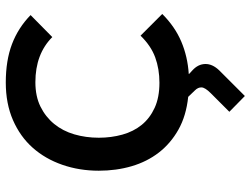

<svg xmlns="http://www.w3.org/2000/svg" viewBox="-124 -556 888 681"><g transform="rotate(-90 320.5 -216.0)"><path d="M611 -85Q566 -40 513 -17.5Q460 5 398 9L399 11L411 22Q433 42 433.5 67.5Q434 93 411 117L320 208L264 153L330 87Q350 67 350.5 54.5Q351 42 340 31L317 7Q250 0 201 -27.5Q152 -55 119.5 -97Q87 -139 71 -193.5Q55 -248 55 -310Q55 -379 76 -439.5Q97 -500 136.5 -544.5Q176 -589 234.5 -614.5Q293 -640 368 -640Q446 -640 504 -618Q562 -596 607 -552L529 -475Q469 -535 369 -535Q319 -535 282.5 -517Q246 -499 221 -468.5Q196 -438 184 -397Q172 -356 172 -310Q172 -266 183 -226.5Q194 -187 217.5 -158Q241 -129 278 -112Q315 -95 367 -95Q416 -95 457 -110Q498 -125 534 -162Z"/></g></svg>

Font: Sinkin Sans 500 Medium
Style: 500 Medium
Weight: 500
Designer: Keith Bates
Foundry: K-Type
Version: Sinkin Sans (version 1.0)  by Keith Bates   •   © 2014   www